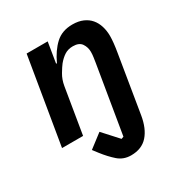

<svg xmlns="http://www.w3.org/2000/svg" viewBox="-172 -656 944 995"><g transform="rotate(-30 300.0 -158.0)"><path d="M327 212Q282 212 250 184Q218 156 187 116L164 86L245 24L326 113L340 108L407 -295Q409 -309 411.5 -325Q414 -341 414 -357Q414 -385 399 -407Q384 -429 347 -429Q318 -429 297 -415.5Q276 -402 257 -379Q246 -365 229 -336.5Q212 -308 206 -272L161 0H35L121 -516H247L227 -394H232Q260 -455 299.5 -491.5Q339 -528 401 -528Q437 -528 463.5 -516.5Q490 -505 507 -485Q524 -465 532.5 -437.5Q541 -410 541 -379Q541 -342 531 -283L475 58Q463 131 427 171.5Q391 212 327 212Z"/></g></svg>

Font: IBM Plex Mono SemiBold
Style: Italic
Weight: 600
Italic angle: -9°
Monospace: yes
Designer: Mike Abbink, Paul van der Laan, Pieter van Rosmalen
Foundry: Bold Monday
Version: Version 2.3